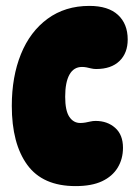

<svg xmlns="http://www.w3.org/2000/svg" viewBox="-20 -620 458 651"><path d="M236 11Q125 11 72.5 -61Q20 -133 20 -261Q20 -360 51 -436.5Q82 -513 141.5 -556.5Q201 -600 283 -600Q347 -600 380 -569.5Q413 -539 413 -486Q413 -440 385 -413Q357 -386 306 -386Q297 -386 289 -388Q281 -390 273.5 -391.5Q266 -393 258 -393Q230 -393 215.5 -367Q201 -341 201 -292Q201 -245 215 -224Q229 -203 252 -203Q261 -203 269.5 -204.5Q278 -206 286.5 -208Q295 -210 304 -210Q344 -210 370.5 -186.5Q397 -163 397 -119Q397 -81 379 -51.5Q361 -22 326 -5.5Q291 11 236 11Z"/></svg>

Font: DynaPuff Condensed SemiBold
Style: Regular
Weight: 600
Width: 3
Designer: Toshi Omagari, Jennifer Daniel
Foundry: Google Fonts
Version: Version 2.000